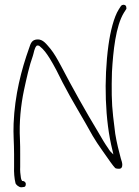

<svg xmlns="http://www.w3.org/2000/svg" viewBox="-20 -792 593 818"><path d="M38 -266C36 -220 40 -182 40 -136V-81C39 -59 41 -31 46 -12C47 -6 59 5 70 6L79 5C87 5 90 1 90 -9C90 -15 83 -21 77 -21H74C72 -28 71 -23 69 -35C67 -46 65 -67 66 -81V-136C66 -156 66 -177 65 -198C61 -272 69 -345 82 -407C93 -458 105 -513 120 -554C124 -565 126 -587 136 -597L138 -598H140C142 -598 146 -598 148 -596C167 -581 178 -565 192 -543C211 -512 229 -477 247 -440C286 -364 334 -288 375 -213C399 -172 428 -135 451 -101C459 -90 465 -82 470 -77C471 -75 477 -73 487 -73C497 -73 501 -79 501 -90C501 -98 498 -107 495 -116C487 -146 477 -184 471 -222C468 -246 465 -271 462 -296C455 -355 455 -416 457 -485C462 -574 473 -681 508 -738L517 -752C519 -754 519 -757 518 -762C517 -774 500 -774 495 -766L486 -752C465 -719 450 -657 442 -599C422 -451 427 -279 459 -152L463 -134L450 -147C447 -150 442 -158 441 -160C428 -178 414 -202 399 -228C344 -319 288 -419 239 -513C224 -541 211 -564 195 -584C179 -602 164 -626 138 -624C116 -622 111 -609 104 -587C71 -495 43 -387 38 -266ZM66 -85Z"/></svg>

Font: Stray Cat
Style: Lt
Weight: 300
Version: Version 1.0